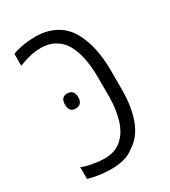

<svg xmlns="http://www.w3.org/2000/svg" viewBox="-163 -723 724 816"><g transform="rotate(-30 199.0 -315.5)"><path d="M143.6 9.8Q111.3 9.8 84.7 5.9Q58.1 2 29.3 -5.9V-64Q41.5 -58.1 59.8 -53.7Q78.1 -49.3 98.9 -46.4Q119.6 -43.5 140.1 -43.5Q170.9 -43.5 193.1 -53.5Q215.3 -63.5 230 -79.1Q245.1 -94.7 255.1 -113.5Q265.1 -132.3 270 -148.9Q277.3 -174.8 281.5 -201.9Q285.6 -229 285.6 -261.2V-352.1Q285.6 -414.1 274.9 -460.2Q264.2 -506.3 242.7 -536.1Q224.1 -560.5 197.5 -573.5Q170.9 -586.4 136.2 -586.4Q113.3 -586.4 90.6 -581.8Q67.9 -577.1 44.4 -568.4Q38.6 -566.4 34.4 -564.7Q30.3 -563 27.8 -562V-620.1Q38.6 -625 48.6 -627.7Q58.6 -630.4 71.3 -632.8Q86.9 -636.2 105 -637.9Q123 -639.6 143.1 -639.6Q183.1 -639.6 218.3 -626Q253.4 -612.3 276.4 -588.4Q292 -573.2 303.5 -553Q314.9 -532.7 323.7 -508.3Q332 -486.3 337.2 -461.4Q342.3 -436.5 345 -409.2Q347.7 -381.8 347.7 -352.1V-261.2Q347.7 -216.8 341.6 -179.7Q335.4 -142.6 323.7 -111.8Q312.5 -83 295.7 -61.3Q278.8 -39.6 256.3 -24.9Q231 -4.4 200.9 2.7Q170.9 9.8 143.6 9.8ZM137.2 -288.6Q106 -288.6 106 -325.7Q106 -344.2 113.8 -353.5Q121.6 -362.8 136.7 -362.8Q153.8 -362.8 162.4 -353.5Q170.9 -344.2 170.9 -325.7Q170.9 -307.6 162.4 -298.1Q153.8 -288.6 137.2 -288.6Z"/></g></svg>

Font: Open Sans SemiCondensed Light
Style: Regular
Weight: 300
Width: 4
Designer: Monotype Design Team
Foundry: Monotype Imaging Inc.
Version: Version 3.000